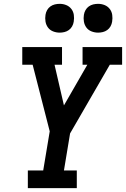

<svg xmlns="http://www.w3.org/2000/svg" viewBox="-20 -980 656 1000"><path d="M125 0V-92H205L239 -296L150 -643H96V-735H303V-643H264L313 -431L435 -643H410V-735H616V-643H552L345 -285L313 -92H380V0ZM491 -810Q473 -810 456.5 -816.5Q440 -823 430 -836.5Q420 -850 417 -867.5Q414 -885 417 -903Q419 -916 425.5 -927.5Q432 -939 442.5 -946.5Q453 -954 465.5 -957Q478 -960 491 -960Q509 -960 525 -953.5Q541 -947 551.5 -933.5Q562 -920 564.5 -902.5Q567 -885 564 -867Q562 -854 555.5 -842.5Q549 -831 538.5 -823.5Q528 -816 515.5 -813Q503 -810 491 -810ZM291 -810Q273 -810 256.5 -816.5Q240 -823 230 -836.5Q220 -850 217 -867.5Q214 -885 217 -903Q219 -916 225.5 -927.5Q232 -939 242.5 -946.5Q253 -954 265.5 -957Q278 -960 291 -960Q309 -960 325 -953.5Q341 -947 351.5 -933.5Q362 -920 364.5 -902.5Q367 -885 364 -867Q362 -854 355.5 -842.5Q349 -831 338.5 -823.5Q328 -816 315.5 -813Q303 -810 291 -810Z"/></svg>

Font: Iosevka Etoile SmBdObl
Style: Regular
Weight: 600
Italic angle: -9°
Designer: Belleve Invis
Foundry: Belleve Invis
Version: Version 15.5.2; ttfautohint (v1.8.4)